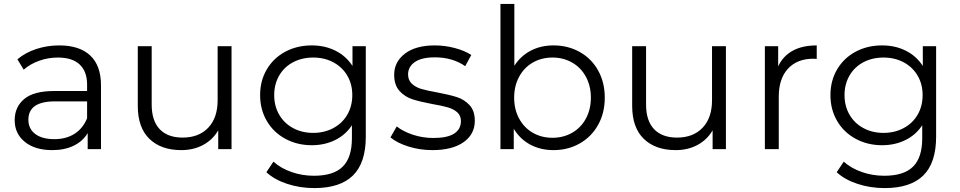

<svg xmlns="http://www.w3.org/2000/svg" viewBox="-20 -762 4903 981"><path d="M496 -326V0H428V-82Q404 -41 357.5 -18Q311 5 247 5Q159 5 107 -37Q55 -79 55 -148Q55 -215 103.5 -256Q152 -297 258 -297H425V-329Q425 -397 387 -432.5Q349 -468 276 -468Q226 -468 180 -451.5Q134 -435 101 -406L69 -459Q109 -493 165 -511.5Q221 -530 283 -530Q386 -530 441 -478.5Q496 -427 496 -326ZM425 -158V-244H260Q125 -244 125 -150Q125 -104 160 -77.5Q195 -51 258 -51Q318 -51 361 -78.5Q404 -106 425 -158Z M1163 -526V0H1095V-96Q1067 -48 1018 -21.5Q969 5 906 5Q803 5 743.5 -52.5Q684 -110 684 -221V-526H755V-228Q755 -145 796 -102Q837 -59 913 -59Q996 -59 1044 -109.5Q1092 -160 1092 -250V-526Z M1849 -526V-64Q1849 70 1783.5 134.5Q1718 199 1586 199Q1513 199 1447.5 177.5Q1382 156 1341 118L1377 64Q1415 98 1469.5 117Q1524 136 1584 136Q1684 136 1731 89.5Q1778 43 1778 -55V-122Q1745 -72 1691.5 -46Q1638 -20 1573 -20Q1499 -20 1438.5 -52.5Q1378 -85 1343.5 -143.5Q1309 -202 1309 -276Q1309 -350 1343.5 -408Q1378 -466 1438 -498Q1498 -530 1573 -530Q1640 -530 1694 -503Q1748 -476 1781 -425V-526ZM1580 -468Q1523 -468 1477.5 -444Q1432 -420 1406.5 -376Q1381 -332 1381 -276Q1381 -220 1406.5 -176Q1432 -132 1477.5 -107.5Q1523 -83 1580 -83Q1637 -83 1683 -107.5Q1729 -132 1754.5 -176Q1780 -220 1780 -276Q1780 -332 1754.5 -375.5Q1729 -419 1683.5 -443.5Q1638 -468 1580 -468Z M1975 -60 2007 -116Q2040 -90 2090 -73.5Q2140 -57 2194 -57Q2266 -57 2300.5 -79.5Q2335 -102 2335 -143Q2335 -172 2316 -188.5Q2297 -205 2268 -213.5Q2239 -222 2191 -230Q2127 -242 2088 -254.5Q2049 -267 2021.5 -297Q1994 -327 1994 -380Q1994 -446 2049 -488Q2104 -530 2202 -530Q2253 -530 2304 -516.5Q2355 -503 2388 -481L2357 -424Q2292 -469 2202 -469Q2134 -469 2099.5 -445Q2065 -421 2065 -382Q2065 -352 2084.5 -334Q2104 -316 2133 -307.5Q2162 -299 2213 -290Q2276 -278 2314 -266Q2352 -254 2379 -225Q2406 -196 2406 -145Q2406 -76 2348.5 -35.5Q2291 5 2189 5Q2125 5 2066.5 -13.5Q2008 -32 1975 -60Z M2808 5Q2742 5 2689.5 -23Q2637 -51 2605 -104V0H2537V-742H2608V-426Q2641 -477 2692.5 -503.5Q2744 -530 2808 -530Q2882 -530 2942 -496.5Q3002 -463 3036 -402Q3070 -341 3070 -263Q3070 -185 3036 -124Q3002 -63 2942 -29Q2882 5 2808 5ZM2803 -468Q2747 -468 2702.5 -442.5Q2658 -417 2632.5 -370Q2607 -323 2607 -263Q2607 -203 2632.5 -156Q2658 -109 2702.5 -83.5Q2747 -58 2803 -58Q2858 -58 2903 -83.5Q2948 -109 2973.5 -156Q2999 -203 2999 -263Q2999 -323 2973.5 -370Q2948 -417 2903 -442.5Q2858 -468 2803 -468Z M3689 -526V0H3621V-96Q3593 -48 3544 -21.5Q3495 5 3432 5Q3329 5 3269.5 -52.5Q3210 -110 3210 -221V-526H3281V-228Q3281 -145 3322 -102Q3363 -59 3439 -59Q3522 -59 3570 -109.5Q3618 -160 3618 -250V-526Z M4153 -530V-461L4136 -462Q4053 -462 4006 -411Q3959 -360 3959 -268V0H3888V-526H3956V-423Q3981 -476 4030.5 -503Q4080 -530 4153 -530Z M4763 -526V-64Q4763 70 4697.5 134.5Q4632 199 4500 199Q4427 199 4361.5 177.5Q4296 156 4255 118L4291 64Q4329 98 4383.5 117Q4438 136 4498 136Q4598 136 4645 89.5Q4692 43 4692 -55V-122Q4659 -72 4605.5 -46Q4552 -20 4487 -20Q4413 -20 4352.5 -52.5Q4292 -85 4257.5 -143.5Q4223 -202 4223 -276Q4223 -350 4257.5 -408Q4292 -466 4352 -498Q4412 -530 4487 -530Q4554 -530 4608 -503Q4662 -476 4695 -425V-526ZM4494 -468Q4437 -468 4391.5 -444Q4346 -420 4320.5 -376Q4295 -332 4295 -276Q4295 -220 4320.5 -176Q4346 -132 4391.5 -107.5Q4437 -83 4494 -83Q4551 -83 4597 -107.5Q4643 -132 4668.5 -176Q4694 -220 4694 -276Q4694 -332 4668.5 -375.5Q4643 -419 4597.5 -443.5Q4552 -468 4494 -468Z"/></svg>

Font: APTA Sans Regular
Style: Regular
Weight: 400
Version: Version 7.200